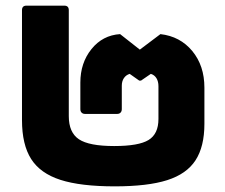

<svg xmlns="http://www.w3.org/2000/svg" viewBox="-20 -648 799 681"><path d="M58 -222V-612Q58 -628 74 -628H208Q224 -628 224 -612V-236Q224 -178 260 -154Q296 -130 385 -130Q472 -130 507 -151.5Q542 -173 542 -226V-342Q542 -359 535 -370.5Q528 -382 515 -386L480 -362H474L440 -386Q427 -382 419.5 -371Q412 -360 412 -344V-261Q412 -253 407.5 -248.5Q403 -244 396 -244H281Q274 -244 269.5 -248.5Q265 -253 265 -261V-355Q265 -425 304.5 -474Q344 -523 406 -527L476 -472L549 -527Q619 -519 662 -467Q705 -415 705 -337V-209Q705 -128 673.5 -79.5Q642 -31 573 -9Q504 13 387 13Q266 13 194.5 -10Q123 -33 90.5 -84Q58 -135 58 -222Z"/></svg>

Font: LINE Seed Sans TH App ExtraBold
Style: Regular
Weight: 800
Designer: Dalton Maag Ltd | Thai characters by Cadson Demak Co.,Ltd.
Foundry: Dalton Maag Ltd
Version: Version 1.003